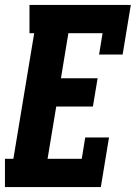

<svg xmlns="http://www.w3.org/2000/svg" viewBox="-23 -755 548 775"><path d="M-3 0V-114H31L115 -621H96V-735H505L472 -535H377L391 -621H253L223 -439H371L352 -325H204L169 -114H307L321 -200H417L384 0Z"/></svg>

Font: Iosevka Curly Slab HvObl
Style: Regular
Weight: 900
Italic angle: -9°
Monospace: yes
Designer: Belleve Invis
Foundry: Belleve Invis
Version: Version 11.1.0; ttfautohint (v1.8.3)